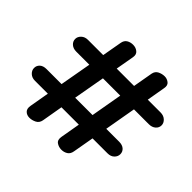

<svg xmlns="http://www.w3.org/2000/svg" viewBox="-188 -1030 1247 1247"><g transform="rotate(45 436.0 -406.0)"><path d="M229 0Q205 0 189.8 -15Q174.5 -30 180 -60.5L203.5 -195.5H84.5Q57 -195.5 39.5 -212Q22 -228.5 22 -250.5Q22 -273 38.5 -287.8Q55 -302.5 84.5 -302.5H222.5L261 -519H141Q112.5 -519 95 -534.5Q77.5 -550 77.5 -572.5Q77.5 -593.5 95 -610.2Q112.5 -627 141 -627H280.5L304.5 -762.5Q309 -789 327.5 -800.5Q346 -812 370.5 -812Q396 -812 414 -797.2Q432 -782.5 427 -754.5L404.5 -627H564L588 -763.5Q593 -790 615 -801Q637 -812 661 -812Q682.5 -812 700.2 -798.2Q718 -784.5 712 -754.5L690 -627H807Q836 -627 853.8 -610.2Q871.5 -593.5 871.5 -572.5Q871.5 -550 853.8 -534.5Q836 -519 807 -519H671L633 -302.5H751.5Q781 -302.5 797.8 -287.8Q814.5 -273 814.5 -250.5Q814.5 -228.5 797.5 -212Q780.5 -195.5 751.5 -195.5H614L588.5 -51Q584 -23.5 565.2 -11.8Q546.5 0 523 0Q497.5 0 478 -13.8Q458.5 -27.5 464.5 -60.5L488 -195.5H328.5L303.5 -51Q298.5 -23 275.5 -11.5Q252.5 0 229 0ZM347.5 -302.5H507L545 -519H386Z"/></g></svg>

Font: Edu AU VIC WA NT Pre SemiBold
Style: Regular
Weight: 600
Designer: Tina and Corey Anderson, Eben Sorkin, Mirko Velimirovic
Foundry: Google for Education
Version: Version 1.001